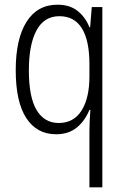

<svg xmlns="http://www.w3.org/2000/svg" viewBox="-20 -562 529 818"><path d="M361 -3Q361 -19 362 -44Q363 -69 365 -94H361Q342 -47 307 -18.5Q272 10 219 10Q137 10 92 -59Q47 -128 47 -263Q47 -396 93 -469Q139 -542 225 -542Q277 -542 310.5 -515.5Q344 -489 361 -446H364L371 -532H416V236H361ZM230 -38Q294 -38 327.5 -91Q361 -144 361 -237V-289Q361 -389 329 -441Q297 -493 233 -493Q168 -493 135.5 -432.5Q103 -372 103 -262Q103 -148 136 -93Q169 -38 230 -38Z"/></svg>

Font: Noto Sans Devanagari UI Condensed Light
Style: Regular
Weight: 300
Width: 3
Designer: Jelle Bosma - Monotype Design Team
Foundry: Monotype Imaging Inc.
Version: Version 2.004; ttfautohint (v1.8.4.7-5d5b)